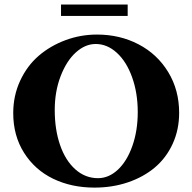

<svg xmlns="http://www.w3.org/2000/svg" viewBox="-20 -832 867 865"><path d="M254.9 -760.3V-811.5H555.2V-760.3ZM405.8 13.2Q302.2 13.2 219.7 -26.6Q137.2 -66.4 88.4 -143.6Q39.6 -220.7 39.6 -322.3Q39.6 -400.9 70.8 -468.3Q102.1 -535.6 154.3 -580.6Q206.5 -625.5 274.7 -650.9Q342.8 -676.3 417 -676.3Q520 -676.3 604.2 -632.3Q688.5 -588.4 737.8 -507.3Q787.1 -426.3 787.1 -323.7Q787.1 -247.6 757.8 -183.8Q728.5 -120.1 677.2 -77.1Q626 -34.2 556.2 -10.5Q486.3 13.2 405.8 13.2ZM421.4 -29.3Q470.2 -29.3 511.2 -67.6Q552.2 -106 576.4 -174.6Q600.6 -243.2 600.6 -327.1Q600.6 -413.1 575.2 -483.9Q549.8 -554.7 506.3 -594.2Q462.9 -633.8 411.1 -633.8Q363.8 -633.8 321.8 -595.9Q279.8 -558.1 253.2 -489Q226.6 -419.9 226.6 -336.4Q226.6 -248.5 250.5 -179Q274.4 -109.4 319.1 -69.3Q363.8 -29.3 421.4 -29.3Z"/></svg>

Font: Elstob 8pt
Style: Bold
Weight: 700
Designer: Peter S. Baker
Version: Version 1.015